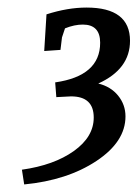

<svg xmlns="http://www.w3.org/2000/svg" viewBox="-20 -874 364 508"><path d="M209 -854Q324 -854 324 -766Q324 -691 240 -653Q273 -645 292.5 -621Q312 -597 312 -566Q312 -499 235 -448Q158 -397 44 -386L38 -425Q123 -437 175.5 -474.5Q228 -512 228 -563Q228 -619 168 -619L129 -617L126 -656Q245 -673 245 -761Q245 -809 199 -809Q177 -809 152 -799L144 -775L140 -742L97 -739L103 -836Q159 -854 209 -854Z"/></svg>

Font: Andada SC
Style: Italic
Weight: 400
Italic angle: -8.29999°
Designer: Carolina Giovagnoli
Foundry: Carolina Giovagnoli
Version: Version 1.003